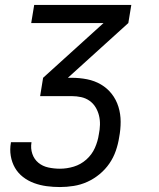

<svg xmlns="http://www.w3.org/2000/svg" viewBox="-20 -540 640 775"><path d="M222 215Q195 215 168.5 211.5Q142 208 117.5 199Q93 190 73 174.5Q53 159 40.5 137.5Q28 116 23.5 89.5Q19 63 24 36V34H107V35Q103 59 110.5 81Q118 103 135 117Q152 131 175 136Q198 141 222 141Q250 141 278 132.5Q306 124 328.5 104Q351 84 363 57Q375 30 379 2Q383 -17 383.5 -36.5Q384 -56 379.5 -74Q375 -92 365.5 -107.5Q356 -123 341 -133.5Q326 -144 307.5 -148Q289 -152 270 -152H142L154 -226L398 -447H106L118 -520H510L498 -447L254 -226H269Q301 -226 331.5 -220Q362 -214 387.5 -199Q413 -184 431 -161Q449 -138 458 -109Q467 -80 467 -48.5Q467 -17 461 14Q457 41 447.5 68.5Q438 96 421.5 120Q405 144 382 163Q359 182 332.5 194Q306 206 277.5 210.5Q249 215 222 215Z"/></svg>

Font: Iosevka Custom Oblique
Style: Regular
Weight: 400
Italic angle: -9°
Designer: Belleve Invis
Foundry: Belleve Invis
Version: Version 27.0.1